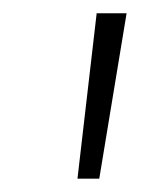

<svg xmlns="http://www.w3.org/2000/svg" viewBox="-20 -704 216 288"><path d="M96.2 -436 125 -684.1H169.9L128.9 -436Z"/></svg>

Font: Fira Sans Compressed ExtraLight
Style: Italic
Weight: 250
Width: 3
Italic angle: -8°
Designer: Carrois Corporate & Edenspiekermann AG
Foundry: Carrois Corporate GbR & Edenspiekermann AG
Version: Version 4.203;PS 004.203;hotconv 1.0.88;makeotf.lib2.5.64775